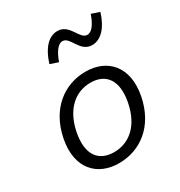

<svg xmlns="http://www.w3.org/2000/svg" viewBox="-187 -920 993 1060"><g transform="rotate(-30 310.0 -389.5)"><path d="M554 -247C588 -422.5 492.5 -519 355 -519C221.5 -519 100 -432.5 66 -259C32 -83.5 128 12 265 12C399 12 520 -73.5 554 -247ZM473.5 -253C447.5 -120.5 368.5 -54.5 271.5 -54.5C174.5 -54.5 120.5 -120.5 146 -253C172 -385.5 251.5 -452.5 348.5 -452.5C445.5 -452.5 499 -385.5 473.5 -253ZM332.5 -791C277.5 -791 231 -742.5 204 -654.5L255.5 -637C274.5 -689.5 299 -728.5 329.5 -728.5C379 -728.5 383.5 -627 462.5 -627C517.5 -627 565 -675.5 592 -763.5L540.5 -781C522 -728 497.5 -689.5 467 -689.5C417.5 -689.5 411.5 -791 332.5 -791Z"/></g></svg>

Font: Monaspace Neon Light
Style: Italic
Weight: 300
Italic angle: -11°
Designer: Riley Cran & the Lettermatic Team
Foundry: Lettermatic
Version: Version 1.200 (Monaspace Neon)